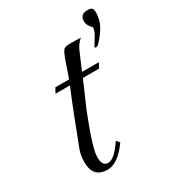

<svg xmlns="http://www.w3.org/2000/svg" viewBox="-146 -663 678 748"><g transform="rotate(-30 193.0 -289.0)"><path d="M120 0Q55 0 55 -71Q55 -85 57.5 -100Q60 -115 66 -130Q119 -270 156 -358H91L103 -380H165L189 -450Q202 -487 211 -494Q218 -499 243 -499L286 -498Q266 -481 256 -457L223 -380H299L287 -358H214Q207 -342 200.5 -326Q194 -310 186 -293Q165 -247 150 -206Q132 -159 121.5 -125Q111 -91 109 -71Q105 -22 135 -22Q163 -22 203 -82L215 -68Q167 0 120 0ZM318 -436Q313 -436 313 -438Q313 -439 314 -441Q315 -443 316 -444Q330 -466 338 -480Q346 -494 347 -510Q339 -517 333.5 -526.5Q328 -536 328 -548Q328 -562 336 -570Q344 -578 363 -578Q377 -578 381.5 -572Q386 -566 386 -555Q386 -552 386 -548Q386 -544 385 -539Q382 -509 363.5 -482Q345 -455 327 -438Q324 -436 318 -436Z"/></g></svg>

Font: Carattere
Style: Regular
Weight: 400
Designer: Robert E. Leuschke
Foundry: Robert E. Leuschke
Version: Version 1.010; ttfautohint (v1.8.3)